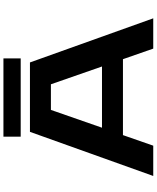

<svg xmlns="http://www.w3.org/2000/svg" viewBox="80 -970 890 1090"><g transform="rotate(-90 525.0 -425.0)"><path d="M294 -850.5H738.5V-752.5H294ZM794 0 734 -172H303L243 0H71L321.5 -700H715.5L966 0ZM446 -581 345 -291H692.5L591.5 -581Z"/></g></svg>

Font: League Mono Extended SemiBold
Style: Regular
Weight: 600
Width: 9
Designer: Tyler Finck
Foundry: The League of Moveable Type / Tyler Finck
Version: Version 2.210